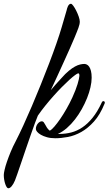

<svg xmlns="http://www.w3.org/2000/svg" viewBox="-193 -713 576 1018"><path d="M293 -300.8Q293 -277.8 286.6 -250Q280.3 -222.2 268.6 -192.9Q256.8 -163.6 240.5 -134.3Q224.1 -105 204.3 -79.6Q184.6 -54.2 161.6 -34.2Q138.7 -14.2 113.8 -2.9H122.1Q154.3 -2.9 184.8 -10.7Q215.3 -18.6 243.7 -37.6Q272 -56.6 297.9 -88.6Q323.7 -120.6 346.2 -168.9Q347.7 -172.9 350.1 -174.8Q352.5 -176.8 355 -176.8Q357.9 -176.8 360.4 -174.8Q362.8 -172.9 362.8 -168.9Q362.8 -166 360.8 -162.1Q337.4 -104.5 305.4 -68.8Q273.4 -33.2 238.3 -13.4Q203.1 6.3 167.2 13.2Q131.3 20 100.1 20Q75.2 20 56.2 14.6Q37.1 9.3 23.9 1.7Q10.7 -5.9 3.9 -14.2Q-2.9 -22.5 -2.9 -28.8Q-2.9 -37.6 0 -44.9Q2.9 -52.2 7.6 -57.9Q12.2 -63.5 17.8 -66.7Q23.4 -69.8 28.8 -69.8Q35.2 -69.8 38.8 -64.9Q42.5 -60.1 46.4 -52.7Q50.3 -45.4 55.7 -36.6Q61 -27.8 70.8 -20Q80.6 -24.9 95.2 -41.7Q109.9 -58.6 126.5 -82.8Q143.1 -106.9 159.9 -136.5Q176.8 -166 190.9 -196.8Q209.5 -237.8 218.3 -267.3Q227.1 -296.9 228 -311Q228 -316.9 226.6 -320.6Q225.1 -324.2 222.2 -324.2Q217.8 -324.2 205.1 -314.9Q192.4 -305.7 174.6 -289.6Q156.7 -273.4 135.3 -251.7Q113.8 -230 91.6 -205.1Q69.3 -180.2 47.6 -153.3Q25.9 -126.5 7.8 -100.1Q2.9 -89.4 -7.3 -61.5Q-17.6 -33.7 -30 2.2Q-42.5 38.1 -56.2 77.9Q-69.8 117.7 -81.5 152.3Q-93.3 187 -102.1 212.2Q-110.8 237.3 -113.8 244.1Q-122.1 263.7 -131.3 274.4Q-140.6 285.2 -148.9 285.2Q-153.3 285.2 -157.5 279.1Q-161.6 272.9 -165 262.9Q-168.5 252.9 -170.7 240.2Q-172.9 227.5 -172.9 214.8Q-172.9 206.1 -168.7 187.5Q-164.6 168.9 -156.2 144.5Q-147.9 120.1 -136.2 91.8Q-124.5 63.5 -108.9 34.2Q-91.3 0 -69.3 -47.9Q-47.4 -95.7 -23.9 -150.6Q-0.5 -205.6 23.2 -264.2Q46.9 -322.8 68.1 -378.4Q89.4 -434.1 106.4 -483.2Q123.5 -532.2 133.8 -567.9L160.2 -658.2Q161.1 -662.6 162.8 -668.5Q164.6 -674.3 167.2 -679.9Q169.9 -685.5 173.8 -689.2Q177.7 -692.9 183.1 -692.9Q188 -692.9 195.8 -682.1Q203.6 -671.4 211.2 -656.2Q218.8 -641.1 224.4 -625Q230 -608.9 230 -598.1Q230 -591.3 228.3 -583.7Q226.6 -576.2 223.1 -566.2Q219.7 -556.2 214.1 -542.7Q208.5 -529.3 201.2 -511.2Q191.4 -487.8 176.8 -454.8Q162.1 -421.9 145.3 -384.8Q128.4 -347.7 110.6 -308.8Q92.8 -270 76.2 -234.9Q88.9 -250.5 99.6 -262.2Q110.4 -273.9 117.7 -282.2Q126.5 -291.5 132.8 -298.8Q153.3 -322.3 171.4 -337.2Q189.5 -352.1 204.3 -360.1Q219.2 -368.2 231.7 -371.1Q244.1 -374 253.9 -374Q260.3 -374 267.1 -370.8Q273.9 -367.7 279.8 -359.4Q285.6 -351.1 289.3 -336.9Q293 -322.8 293 -300.8Z"/></svg>

Font: Mervale Script
Style: Regular
Weight: 400
Designer: Astigmatic (AOETI)
Foundry: Astigmatic (AOETI)
Version: Version 1.000